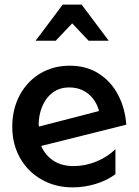

<svg xmlns="http://www.w3.org/2000/svg" viewBox="-20 -797 599 830"><path d="M298 -79Q247 -79 211.5 -102Q176 -125 158 -166L526 -258Q521 -328 491 -386Q461 -444 407.5 -478.5Q354 -513 282 -513Q209 -513 152.5 -478.5Q96 -444 64.5 -384Q33 -324 33 -249Q33 -174 66.5 -114.5Q100 -55 159.5 -21Q219 13 294 13Q345 13 394 -2Q443 -17 479 -44V-152Q444 -118 396 -98.5Q348 -79 298 -79ZM279 -419Q328 -419 362 -391Q396 -363 408 -317L149 -250L147 -257Q147 -298 162 -335.5Q177 -373 207 -396Q237 -419 279 -419ZM333 -777H251L134 -621H221L292 -696L363 -621H450Z"/></svg>

Font: Geom Medium
Style: Bold
Weight: 500
Version: Version 1.102